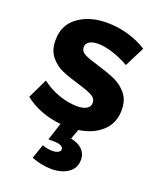

<svg xmlns="http://www.w3.org/2000/svg" viewBox="-143 -632 784 949"><g transform="rotate(20 249.0 -158.0)"><path d="M285 -331Q342 -314 379 -297.5Q416 -281 443 -248.5Q470 -216 470 -163Q470 -95 424 -52Q378 -9 302 2L283 54Q325 63 345 84.5Q365 106 365 135Q365 181 330 205Q295 229 242 229Q191 229 137 208L163 133Q190 143 217 143Q235 143 246.5 136.5Q258 130 258 121Q258 109 244 102.5Q230 96 206 96H179L209 4Q154 -1 105 -20Q56 -39 18 -69L68 -173Q109 -141 159.5 -123.5Q210 -106 255 -106Q286 -106 304.5 -116.5Q323 -127 323 -148Q323 -171 299.5 -184Q276 -197 224 -212Q169 -228 132.5 -244Q96 -260 70 -292.5Q44 -325 44 -377Q44 -457 104 -501Q164 -545 256 -545Q311 -545 366 -529.5Q421 -514 466 -485L413 -380Q369 -405 326 -418.5Q283 -432 249 -432Q221 -432 204 -422Q187 -412 187 -392Q187 -370 210 -358Q233 -346 285 -331Z"/></g></svg>

Font: Argentum Sans SemiBold
Style: Regular
Weight: 600
Designer: Julieta Ulanovsky (Modified by Cristiano Sobral)
Foundry: Julieta Ulanovsky
Version: Version 5.001;November 22, 2018;FontCreator 11.5.0.2425 64-b